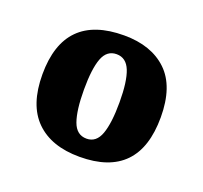

<svg xmlns="http://www.w3.org/2000/svg" viewBox="-72 -801 532 503"><g transform="rotate(20 194.0 -549.5)"><path d="M194 -380Q115 -380 72 -422.5Q29 -465 29 -550Q29 -719 196 -719Q272 -719 315.5 -677.5Q359 -636 359 -550Q359 -380 194 -380ZM195 -431Q222 -431 233 -461.5Q244 -492 244 -550Q244 -608 232.5 -637Q221 -666 194 -666Q167 -666 156 -637Q145 -608 145 -550Q145 -492 156 -461.5Q167 -431 195 -431Z"/></g></svg>

Font: Noto Serif Tamil ExtraCondensed Black
Style: Regular
Weight: 900
Width: 2
Designer: Indian Type Foundry, Tom Grace, and the Monotype Design Team
Foundry: Monotype Imaging Inc.
Version: Version 2.004; ttfautohint (v1.8.4.7-5d5b)